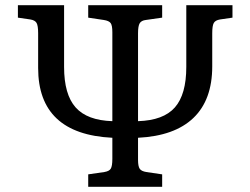

<svg xmlns="http://www.w3.org/2000/svg" viewBox="-20 -720 965 740"><path d="M320 0V-48L382 -57Q401 -60 407 -70Q413 -80 413 -108V-189Q127 -203 127 -458V-592Q127 -621 121 -631.5Q115 -642 97 -645L49 -652V-700H227V-462Q227 -356 271.5 -306Q316 -256 413 -253V-596Q413 -622 406.5 -631Q400 -640 380 -643L320 -652V-700H605V-652L542 -643Q525 -641 518.5 -630.5Q512 -620 512 -592V-253Q610 -256 654 -306Q698 -356 698 -462V-700H876V-652L828 -645Q810 -642 804 -631.5Q798 -621 798 -592V-464Q798 -335 725.5 -265.5Q653 -196 512 -189V-104Q512 -79 518.5 -69.5Q525 -60 544 -57L605 -48V0Z"/></svg>

Font: Text Regular
Style: Regular
Weight: 400
Designer: Latin by Veronika Burian and Jose Scaglione. Greek by Irene Vlachou. Cyrillic by Vera Evstafieva.
Foundry: TypeTogether
Version: Version 3.002